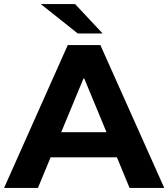

<svg xmlns="http://www.w3.org/2000/svg" viewBox="-29 -921 825 941"><path d="M544 -150H219L157 0H-9L303 -700H463L776 0H606ZM380 -536 271 -273H493L384 -536ZM171 -901H339L474 -757H352Z"/></svg>

Font: CMG Sans
Style: Bold
Weight: 700
Designer: Julieta Ulanovsky
Foundry: Julieta Ulanovsky
Version: Version 7.200